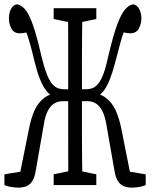

<svg xmlns="http://www.w3.org/2000/svg" viewBox="-39 -774 694 873"><path d="M205.1 67.4V18.6L294.9 0H309.1L398.9 18.6V67.4ZM205.1 -687.5V-736.8H398.9V-687.5L309.1 -668.9H294.9ZM270 67.4Q271.5 19 271.5 -30.8Q271.5 -43.5 271.2 -55.4Q271 -67.4 271 -183.1Q271 -249 271 -319.8V-345.2Q271 -416 271 -482.2Q271 -548.3 271 -611.6Q271 -674.8 270 -736.8H335.9Q335 -676.8 334.2 -613.8Q333.5 -550.8 333.5 -484.1Q333.5 -417.5 333.5 -345.2V-319.8Q333.5 -250 333.5 -185.1Q333.5 -120.1 334.2 -57.6Q335 4.9 335.9 67.4ZM481.4 2.4 444.3 -210Q437.5 -247.6 425.8 -270Q414.1 -292.5 397.5 -303.2Q380.9 -314 358.4 -314H302.7V-368.2H350.1Q368.7 -368.2 382.6 -373.8Q396.5 -379.4 409.2 -395.5Q421.9 -411.6 432.6 -441.7Q443.4 -471.7 454.1 -521Q475.6 -613.3 493.7 -661.6Q511.7 -710 528.8 -730Q545.9 -750 564.9 -754.4Q576.7 -753.4 585.9 -743.9Q595.2 -734.4 599.6 -719.7Q604 -705.1 604 -689.9Q604 -667.5 592.5 -645Q581.1 -622.6 553.2 -622.6Q537.6 -622.6 521 -627.4Q504.4 -632.3 494.1 -636.7L551.8 -689.9Q537.6 -663.1 527.1 -637Q516.6 -610.8 507.8 -577.1Q499 -543.5 485.8 -494.1Q473.1 -445.8 461.2 -415.3Q449.2 -384.8 436.3 -366.2Q423.3 -347.7 407 -337.9Q390.6 -328.1 370.1 -322.3L364.3 -355Q411.6 -351.6 440.9 -330.3Q470.2 -309.1 486.8 -272.5Q503.4 -235.8 513.2 -186L555.7 27.3L537.6 4.4L623.5 18.6V67.4Q614.3 72.3 595.5 75.7Q576.7 79.1 561 79.1Q538.6 79.1 522.7 72Q506.8 64.9 496.6 48.6Q486.3 32.2 481.4 2.4ZM123.5 2.4Q118.7 32.2 108.4 48.6Q98.1 64.9 82.8 72Q67.4 79.1 43.9 79.1Q28.8 79.1 9.5 75.7Q-9.8 72.3 -19 67.4V18.6L67.4 4.4L49.3 27.3L92.3 -186Q101.6 -235.8 118.2 -272.5Q134.8 -309.1 164.1 -330.3Q193.4 -351.6 240.2 -355L234.4 -322.3Q213.4 -328.1 197.5 -337.9Q181.6 -347.7 168.2 -366.2Q154.8 -384.8 142.3 -415.3Q129.9 -445.8 118.2 -494.1Q106.4 -543.5 96.9 -577.1Q87.4 -610.8 77.1 -637.2Q66.9 -663.6 52.7 -689.9L110.8 -636.7Q101.6 -631.8 84.2 -627.2Q66.9 -622.6 50.8 -622.6Q23.9 -622.6 12.7 -644.5Q1.5 -666.5 1.5 -689.9Q1.5 -705.6 5.6 -720Q9.8 -734.4 18.6 -743.9Q27.3 -753.4 40 -754.4Q54.2 -751 67.1 -739.7Q80.1 -728.5 93 -703.1Q106 -677.7 119.6 -633.8Q133.3 -589.8 148.9 -521Q160.6 -471.7 172.4 -440.9Q184.1 -410.2 196.3 -394.8Q208.5 -379.4 222.7 -373.8Q236.8 -368.2 254.4 -368.2H302.7V-314H246.6Q224.1 -314 207 -303.2Q189.9 -292.5 178.2 -269.5Q166.5 -246.6 160.6 -210Z"/></svg>

Font: Scarab Serif
Style: Condensed
Weight: 400
Designer: John Roberts
Foundry: Scarab
Version: 1.0